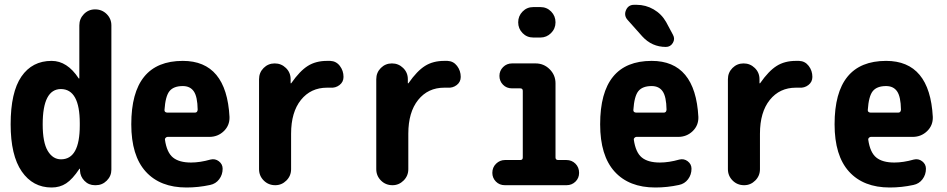

<svg xmlns="http://www.w3.org/2000/svg" viewBox="-20 -790 4040 819"><path d="M320.3 -254.9V-264.6Q320.3 -409.2 240.2 -410.2Q162.1 -410.2 162.1 -259.8Q162.1 -182.6 183.6 -146.5Q205.1 -110.4 240.2 -110.4Q320.3 -110.4 320.3 -254.9ZM385.7 -750Q415 -750 435.1 -730Q455.1 -710 455.1 -681.6V-66.4Q455.1 -39.1 435.5 -19.5Q416 0 388.7 0H384.8Q358.4 0 340.3 -18.6Q322.3 -37.1 321.3 -61.5V-69.3Q321.3 -70.3 320.3 -70.3Q318.4 -70.3 318.4 -69.3Q289.1 -25.4 262.2 -7.8Q235.4 9.8 200.2 9.8Q120.1 9.8 72.8 -58.6Q25.4 -127 25.4 -259.8Q25.4 -396.5 71.3 -463.4Q117.2 -530.3 200.2 -530.3Q266.6 -530.3 315.4 -456.1Q315.4 -455.1 317.4 -455.1Q318.4 -455.1 318.4 -456.1V-681.6Q318.4 -710 337.9 -730Q357.4 -750 385.7 -750Z M811.5 -309.6Q822.3 -309.6 823.2 -322.3Q822.3 -377.9 806.6 -400.4Q791 -422.9 759.8 -422.9Q720.7 -422.9 703.1 -401.4Q685.5 -379.9 681.6 -320.3Q681.6 -310.5 693.4 -309.6ZM759.8 -530.3Q946.3 -530.3 959 -291Q960 -254.9 934.6 -230.5Q909.2 -206.1 873 -206.1H694.3Q690.4 -206.1 686.5 -202.1Q682.6 -198.2 683.6 -194.3Q691.4 -139.6 717.8 -118.2Q744.1 -96.7 794.9 -96.7Q833 -96.7 877.9 -109.4Q897.5 -114.3 913.6 -102.1Q929.7 -89.8 929.7 -70.3Q929.7 -44.9 915 -25.4Q900.4 -5.9 876 -1Q826.2 9.8 775.4 9.8Q663.1 9.8 601.6 -58.1Q540 -126 540 -259.8Q540 -530.3 759.8 -530.3Z M1388.7 -530.3Q1414.1 -529.3 1429.7 -508.8Q1445.3 -488.3 1445.3 -461.9Q1445.3 -440.4 1428.2 -427.2Q1411.1 -414.1 1388.7 -416H1375Q1305.7 -416 1263.7 -363.8Q1221.7 -311.5 1221.7 -219.7V-68.4Q1221.7 -40 1201.7 -20Q1181.6 0 1154.3 0Q1125 0 1105 -20Q1085 -40 1085 -68.4V-452.1Q1085 -480.5 1104.5 -500Q1124 -519.5 1151.9 -519.5Q1179.7 -519.5 1199.7 -500Q1219.7 -480.5 1219.7 -452.1V-435.5Q1219.7 -434.6 1220.7 -434.6Q1222.7 -434.6 1222.7 -435.5Q1258.8 -487.3 1293 -508.8Q1327.1 -530.3 1375 -530.3Z M1888.7 -530.3Q1914.1 -529.3 1929.7 -508.8Q1945.3 -488.3 1945.3 -461.9Q1945.3 -440.4 1928.2 -427.2Q1911.1 -414.1 1888.7 -416H1875Q1805.7 -416 1763.7 -363.8Q1721.7 -311.5 1721.7 -219.7V-68.4Q1721.7 -40 1701.7 -20Q1681.6 0 1654.3 0Q1625 0 1605 -20Q1585 -40 1585 -68.4V-452.1Q1585 -480.5 1604.5 -500Q1624 -519.5 1651.9 -519.5Q1679.7 -519.5 1699.7 -500Q1719.7 -480.5 1719.7 -452.1V-435.5Q1719.7 -434.6 1720.7 -434.6Q1722.7 -434.6 1722.7 -435.5Q1758.8 -487.3 1793 -508.8Q1827.1 -530.3 1875 -530.3Z M2396.5 -107.4Q2418.9 -107.4 2434.6 -91.8Q2450.2 -76.2 2450.2 -52.7Q2450.2 -30.3 2434.6 -15.1Q2418.9 0 2396.5 0H2133.8Q2110.4 0 2095.2 -15.6Q2080.1 -31.2 2080.1 -52.7Q2080.1 -76.2 2096.2 -91.8Q2112.3 -107.4 2133.8 -107.4H2199.2Q2210 -107.4 2210 -118.2V-402.3Q2210 -413.1 2199.2 -413.1H2164.1Q2140.6 -413.1 2125.5 -428.7Q2110.4 -444.3 2110.4 -466.3Q2110.4 -488.3 2126 -503.9Q2141.6 -519.5 2164.1 -519.5H2264.6Q2299.8 -519.5 2324.7 -494.6Q2349.6 -469.7 2349.6 -434.6V-118.2Q2349.6 -107.4 2361.3 -107.4ZM2254.9 -759.8H2285.2Q2312.5 -759.8 2331.1 -740.7Q2349.6 -721.7 2349.6 -694.8Q2349.6 -668 2330.6 -648.9Q2311.5 -629.9 2285.2 -629.9H2254.9Q2227.5 -629.9 2209 -648.9Q2190.4 -668 2190.4 -694.8Q2190.4 -721.7 2209 -740.7Q2227.5 -759.8 2254.9 -759.8Z M2811.5 -309.6Q2822.3 -309.6 2823.2 -322.3Q2822.3 -377.9 2806.6 -400.4Q2791 -422.9 2759.8 -422.9Q2720.7 -422.9 2703.1 -401.4Q2685.5 -379.9 2681.6 -320.3Q2681.6 -310.5 2693.4 -309.6ZM2759.8 -530.3Q2946.3 -530.3 2959 -291Q2960 -254.9 2934.6 -230.5Q2909.2 -206.1 2873 -206.1H2694.3Q2690.4 -206.1 2686.5 -202.1Q2682.6 -198.2 2683.6 -194.3Q2691.4 -139.6 2717.8 -118.2Q2744.1 -96.7 2794.9 -96.7Q2833 -96.7 2877.9 -109.4Q2897.5 -114.3 2913.6 -102.1Q2929.7 -89.8 2929.7 -70.3Q2929.7 -44.9 2915 -25.4Q2900.4 -5.9 2876 -1Q2826.2 9.8 2775.4 9.8Q2663.1 9.8 2601.6 -58.1Q2540 -126 2540 -259.8Q2540 -530.3 2759.8 -530.3ZM2695.3 -769.5Q2734.4 -769.5 2768.1 -750Q2801.8 -730.5 2821.3 -696.3L2850.6 -641.6Q2860.4 -624 2850.1 -606.9Q2839.8 -589.8 2820.3 -589.8Q2760.7 -589.8 2719.7 -634.8L2656.2 -706.1Q2640.6 -724.6 2650.4 -747.1Q2660.2 -769.5 2684.6 -769.5Z M3388.7 -530.3Q3414.1 -529.3 3429.7 -508.8Q3445.3 -488.3 3445.3 -461.9Q3445.3 -440.4 3428.2 -427.2Q3411.1 -414.1 3388.7 -416H3375Q3305.7 -416 3263.7 -363.8Q3221.7 -311.5 3221.7 -219.7V-68.4Q3221.7 -40 3201.7 -20Q3181.6 0 3154.3 0Q3125 0 3105 -20Q3085 -40 3085 -68.4V-452.1Q3085 -480.5 3104.5 -500Q3124 -519.5 3151.9 -519.5Q3179.7 -519.5 3199.7 -500Q3219.7 -480.5 3219.7 -452.1V-435.5Q3219.7 -434.6 3220.7 -434.6Q3222.7 -434.6 3222.7 -435.5Q3258.8 -487.3 3293 -508.8Q3327.1 -530.3 3375 -530.3Z M3811.5 -309.6Q3822.3 -309.6 3823.2 -322.3Q3822.3 -377.9 3806.6 -400.4Q3791 -422.9 3759.8 -422.9Q3720.7 -422.9 3703.1 -401.4Q3685.5 -379.9 3681.6 -320.3Q3681.6 -310.5 3693.4 -309.6ZM3759.8 -530.3Q3946.3 -530.3 3959 -291Q3960 -254.9 3934.6 -230.5Q3909.2 -206.1 3873 -206.1H3694.3Q3690.4 -206.1 3686.5 -202.1Q3682.6 -198.2 3683.6 -194.3Q3691.4 -139.6 3717.8 -118.2Q3744.1 -96.7 3794.9 -96.7Q3833 -96.7 3877.9 -109.4Q3897.5 -114.3 3913.6 -102.1Q3929.7 -89.8 3929.7 -70.3Q3929.7 -44.9 3915 -25.4Q3900.4 -5.9 3876 -1Q3826.2 9.8 3775.4 9.8Q3663.1 9.8 3601.6 -58.1Q3540 -126 3540 -259.8Q3540 -530.3 3759.8 -530.3Z"/></svg>

Font: Rounded-X Mgen+ 1m bold
Style: Bold
Weight: 700
Designer: [Source Han Sans]
Ryoko NISHIZUKA  (kana & ideographs); Paul D. Hunt (Latin, Greek & Cyrillic); Wenlong ZHANG  (bopomofo
Version: Version 1.059.20150602